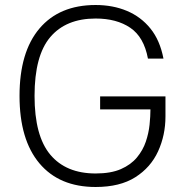

<svg xmlns="http://www.w3.org/2000/svg" viewBox="-20 -737 736 767"><path d="M581 -300H380V-352H641V-272Q641 -197 611.5 -132.5Q582 -68 520.5 -29Q459 10 362 10Q217 10 137.5 -84.5Q58 -179 58 -354Q58 -529 137.5 -623Q217 -717 362 -717Q431 -717 487 -693.5Q543 -670 581 -623Q619 -576 633 -503H571Q555 -589 500.5 -626Q446 -663 362 -663Q244 -663 181 -589Q118 -515 118 -354Q118 -194 181 -119Q244 -44 362 -44Q423 -44 463 -61.5Q503 -79 527 -108Q551 -137 562.5 -171Q574 -205 577.5 -239Q581 -273 581 -300Z"/></svg>

Font: 42dot Sans Light
Style: Regular
Weight: 300
Designer: 42dot
Version: Version 1.000